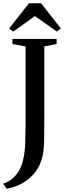

<svg xmlns="http://www.w3.org/2000/svg" viewBox="-56 -983 402 1183"><path d="M-36.5 148.5Q-8.5 139.5 14.2 122.2Q37 105 54.5 78.8Q72 52.5 82.5 17Q90 -8.5 94.2 -38.8Q98.5 -69 100 -113.5Q101.5 -158 101.5 -225V-697L20.5 -712V-743H293V-712L217 -697V-260Q217 -185 216 -122.8Q215 -60.5 205.5 -18Q193 36.5 160.8 78Q128.5 119.5 82.5 145.5Q36.5 171.5 -15.5 180ZM25.5 -788.5 0.5 -807.5 122.5 -963H197L319 -807.5L294 -788.5L159.5 -884Z"/></svg>

Font: Merriweather 96pt Medium
Style: Regular
Weight: 500
Version: Version 2.100